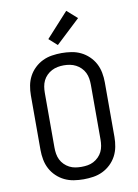

<svg xmlns="http://www.w3.org/2000/svg" viewBox="-105 -1050 809 1125"><g transform="rotate(-10 300.0 -487.0)"><path d="M300 8Q271 8 242 3.5Q213 -1 187 -13.5Q161 -26 139.5 -46.5Q118 -67 104.5 -92.5Q91 -118 85.5 -147Q80 -176 80 -205V-530Q80 -559 85.5 -588Q91 -617 104.5 -642.5Q118 -668 139.5 -688.5Q161 -709 187 -721.5Q213 -734 242 -738.5Q271 -743 300 -743Q329 -743 358 -738.5Q387 -734 413 -721.5Q439 -709 460.5 -688.5Q482 -668 495.5 -642.5Q509 -617 514.5 -588Q520 -559 520 -530V-205Q520 -176 514.5 -147Q509 -118 495.5 -92.5Q482 -67 460.5 -46.5Q439 -26 413 -13.5Q387 -1 358 3.5Q329 8 300 8ZM300 -66Q319 -66 337 -69Q355 -72 371.5 -80.5Q388 -89 401.5 -102.5Q415 -116 423 -132.5Q431 -149 434 -167.5Q437 -186 437 -205V-530Q437 -549 434 -567.5Q431 -586 423 -602.5Q415 -619 401.5 -632.5Q388 -646 371.5 -654.5Q355 -663 337 -666.5Q319 -670 300 -670Q281 -670 263 -666.5Q245 -663 228.5 -654.5Q212 -646 198.5 -632.5Q185 -619 177 -602.5Q169 -586 166 -567.5Q163 -549 163 -530V-205Q163 -186 166 -167.5Q169 -149 177 -132.5Q185 -116 198.5 -102.5Q212 -89 228.5 -80.5Q245 -72 263 -69Q281 -66 300 -66ZM287 -793 238 -837 370 -982 431 -928Z"/></g></svg>

Font: Nova Nerd Font
Style: Regular
Weight: 400
Designer: Belleve Invis
Foundry: Belleve Invis
Version: Version 24.1.4; ttfautohint (v1.8.4);Nerd Fonts 3.1.1